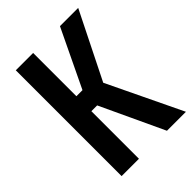

<svg xmlns="http://www.w3.org/2000/svg" viewBox="-207 -815 916 916"><g transform="rotate(-45 250.5 -357.0)"><path d="M67 0V-714H184V-422H225L365 -714H488L320 -377L501 0H373L223 -321H184V0Z"/></g></svg>

Font: Noto Sans ExtraCondensed SemiBold
Style: Regular
Weight: 600
Width: 2
Designer: Monotype Design Team
Foundry: Monotype Imaging Inc.
Version: Version 2.013; ttfautohint (v1.8.4.7-5d5b)